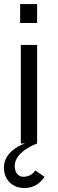

<svg xmlns="http://www.w3.org/2000/svg" viewBox="-20 -710 287 950"><path d="M163.6 -689.9H79.6V-596.2H163.6ZM154.8 133.3C140.1 153.8 121.6 164.6 95.2 164.6C72.3 164.6 52.7 146 52.7 111.8C52.7 38.6 162.1 0.5 163.6 0V-487.8H83V0H103.5C72.3 9.8 -0.5 45.9 -0.5 120.1C-0.5 180.7 42.5 220.2 99.6 220.2C148.9 220.2 178.2 197.3 200.2 165Z"/></svg>

Font: HK Grotesk
Style: Regular
Weight: 400
Designer: Alfredo Marco Pradil and Stefan Peev
Foundry: Hanken Design Co.
Version: Version 1.045;PS 001.045;hotconv 1.0.88;makeotf.lib2.5.64775